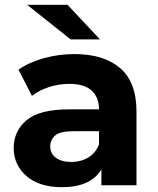

<svg xmlns="http://www.w3.org/2000/svg" viewBox="-20 -771 657 799"><path d="M402 0V-66Q357 8 238 8Q143 8 90 -38.5Q37 -85 37 -155Q37 -226 91 -271Q145 -316 268 -316H392Q392 -366 361.5 -394Q331 -422 268 -422Q225 -422 183.5 -408.5Q142 -395 113 -372L57 -481Q101 -512 163 -529Q225 -546 289 -546Q412 -546 480 -487.5Q548 -429 548 -307V0ZM392 -170V-225H285Q230 -225 209.5 -207Q189 -189 189 -162Q189 -132 212.5 -114.5Q236 -97 277 -97Q316 -97 347 -115.5Q378 -134 392 -170ZM274 -607 93 -751H261L396 -607Z"/></svg>

Font: Montserrat
Style: Bold
Weight: 700
Designer: Julieta Ulanovsky
Foundry: Julieta Ulanovsky
Version: Version 9.000; ttfautohint (v1.8.4.7-5d5b)